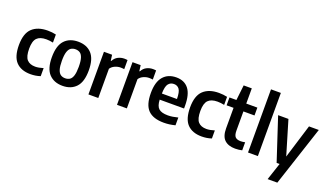

<svg xmlns="http://www.w3.org/2000/svg" viewBox="-88 -1448 3949 2308"><g transform="rotate(20 1887.0 -294.0)"><path d="M284 10Q164 10 99.5 -57.2Q35 -124.5 35 -272Q35 -421.5 105.5 -487.8Q176 -554 303 -554Q361 -554 409.5 -542.5V-439.5Q364.5 -449.5 322.5 -449.5Q242 -449.5 203.8 -410.2Q165.5 -371 165.5 -274Q165.5 -173.5 201.2 -134Q237 -94.5 307 -94.5Q351 -94.5 409.5 -113V-10Q350.5 10 284 10Z M693 10Q584 10 520.5 -57.5Q457 -125 457 -271Q457 -418.5 519.8 -486.2Q582.5 -554 693 -554Q803.5 -554 866.2 -485.8Q929 -417.5 929 -272Q929 -125.5 865.8 -57.8Q802.5 10 693 10ZM693 -86.5Q727 -86.5 751.2 -102.5Q775.5 -118.5 788.2 -158.5Q801 -198.5 801 -270.5Q801 -344 788 -384.5Q775 -425 750.8 -441Q726.5 -457 693 -457Q659.5 -457 635.2 -441Q611 -425 598 -385Q585 -345 585 -272.5Q585 -199.5 598 -159.2Q611 -119 635 -102.8Q659 -86.5 693 -86.5Z M1023.5 0V-545.5H1127.5L1137.5 -472H1144Q1166.5 -514 1203.8 -533Q1241 -552 1284.5 -552Q1295.5 -552 1305.5 -551Q1315.5 -550 1324 -549V-432.5Q1312.5 -434.5 1300.5 -435.2Q1288.5 -436 1277 -436Q1241 -436 1205.2 -420Q1169.5 -404 1149.5 -374V0Z M1389 0V-545.5H1493L1503 -472H1509.5Q1532 -514 1569.2 -533Q1606.5 -552 1650 -552Q1661 -552 1671 -551Q1681 -550 1689.5 -549V-432.5Q1678 -434.5 1666 -435.2Q1654 -436 1642.5 -436Q1606.5 -436 1570.8 -420Q1535 -404 1515 -374V0Z M1989.5 10Q1853 10 1787.8 -56Q1722.5 -122 1722.5 -273.5Q1722.5 -414.5 1782.5 -484.2Q1842.5 -554 1949 -554Q2052 -554 2106.8 -484Q2161.5 -414 2161.5 -270V-234H1850Q1853 -153 1888.8 -121.2Q1924.5 -89.5 2006 -89.5Q2035.5 -89.5 2067.2 -94.5Q2099 -99.5 2134 -108.5V-9Q2094.5 1 2059.8 5.5Q2025 10 1989.5 10ZM1948 -469.5Q1903.5 -469.5 1877.2 -436.2Q1851 -403 1849.5 -312H2042.5Q2041.5 -403 2017 -436.2Q1992.5 -469.5 1948 -469.5Z M2474 10Q2354 10 2289.5 -57.2Q2225 -124.5 2225 -272Q2225 -421.5 2295.5 -487.8Q2366 -554 2493 -554Q2551 -554 2599.5 -542.5V-439.5Q2554.5 -449.5 2512.5 -449.5Q2432 -449.5 2393.8 -410.2Q2355.5 -371 2355.5 -274Q2355.5 -173.5 2391.2 -134Q2427 -94.5 2497 -94.5Q2541 -94.5 2599.5 -113V-10Q2540.5 10 2474 10Z M2902.5 9.5Q2814.5 9.5 2766.2 -35.8Q2718 -81 2718 -183V-445H2629V-545.5H2718L2740 -740H2844V-545.5H2986V-445H2844V-200.5Q2844 -142 2865.5 -119.5Q2887 -97 2934.5 -97Q2957.5 -97 2990.5 -103.5V-0.5Q2971.5 4 2948.2 6.8Q2925 9.5 2902.5 9.5Z M3065 0V-808H3191V0Z M3431 0 3251.5 -545.5H3383.5L3513 -111.5L3646.5 -545.5H3772L3520 220H3396L3469 0Z"/></g></svg>

Font: Encode Sans SmCnd SmBold
Style: Regular
Weight: 600
Width: 4
Designer: Multiple Designers
Foundry: Impallari Type
Version: Version 3.002; ttfautohint (v1.8.3) -l 8 -r 50 -G 200 -x 14 